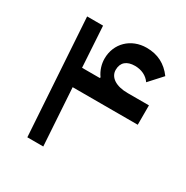

<svg xmlns="http://www.w3.org/2000/svg" viewBox="-145 -743 841 866"><g transform="rotate(30 275.5 -309.5)"><path d="M155 -607H72L111 0H194L175 -298H514V-399H403C341 -399 304 -425 304 -463C304 -502 329 -522 371 -522C405 -522 434 -508 451 -483L512 -550C478 -596 434 -619 376 -619C295 -619 235 -561 235 -482C235 -455 243 -425 262 -399L260 -395H168Z"/></g></svg>

Font: IBM Plex Arabic Text
Style: Regular
Weight: 450
Designer: Mike Abbink, Paul van der Laan, Pieter van Rosmalen, Wael Morcos, Khajak Apelian
Foundry: Bold Monday
Version: Version 1.0